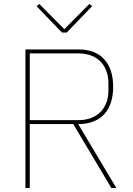

<svg xmlns="http://www.w3.org/2000/svg" viewBox="-20 -947 670 967"><path d="M130 0H108V-698H376C491 -698 550 -625 550 -510C550 -395 491 -322 374 -322L566 0H541L349 -322H130ZM376 -342C428 -342 465 -360 490 -387C514 -414 526 -450 526 -489V-531C526 -568 514 -606 490 -633C465 -660 428 -678 376 -678H130V-342ZM292 -783 164 -916 178 -927 304 -800 430 -927 444 -916 316 -783Z"/></svg>

Font: Plexus Sans Thin
Style: Regular
Weight: 250
Version: Version 2.001;PS 002.001;hotconv 1.0.70;makeotf.lib2.5.58329